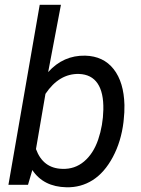

<svg xmlns="http://www.w3.org/2000/svg" viewBox="-20 -770 589 800"><path d="M494.6 -261.7Q484.9 -180.7 450.2 -115.7Q415.5 -50.8 366.2 -19.5Q316.9 11.7 256.8 10.3Q161.1 8.3 114.7 -61.5L96.7 0H15.1L145.5 -750H233.9L180.7 -469.7Q244.1 -540 335 -538.1Q411.1 -536.1 453.6 -481.9Q496.1 -427.7 498.5 -332.5Q499 -301.3 495.6 -272ZM410.6 -313Q412.1 -384.3 386.7 -422.1Q361.3 -460 309.1 -461.9Q226.6 -463.9 169.4 -378.9L129.9 -148.9Q159.2 -68.4 239.7 -66.4Q291.5 -64.5 330.3 -97.2Q369.1 -129.9 389.2 -188.7Q409.2 -247.6 410.6 -313Z"/></svg>

Font: TypoPRO Roboto
Style: Italic
Weight: 400
Italic angle: -12°
Designer: Google
Version: Version 2.136; 2016